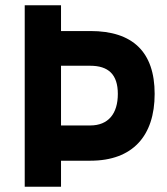

<svg xmlns="http://www.w3.org/2000/svg" viewBox="-20 -710 636 730"><path d="M324 -99C484 -99 568 -193 568 -353C568 -513 484 -592 324 -592H212V-690H74V0H212V-99H324ZM212 -233V-460H323C392 -460 428 -427 428 -353C428 -278 392 -233 323 -233Z"/></svg>

Font: RazerF5
Style: Bold
Weight: 700
Foundry: Razer Inc.
Version: Version 2